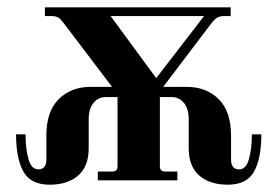

<svg xmlns="http://www.w3.org/2000/svg" viewBox="-20 -494 760 526"><path d="M24 -126C24 -82 30.7 -48 44 -24C57.3 0 81.3 12 116 12C148.7 12 174.7 3.7 194 -13C213.3 -29.7 223 -54.7 223 -88V-167C223 -186.3 227.3 -201.3 236 -212C244.7 -222.7 255.7 -228 269 -228H302V-40C302 -34 300.8 -29.8 298.5 -27.5C296.2 -25.2 292 -24 286 -24H248V0H466V-24H434C428 -24 423.8 -25.2 421.5 -27.5C419.2 -29.8 418 -34 418 -40V-228H451C464.3 -228 475.3 -222.7 484 -212C492.7 -201.3 497 -186.3 497 -167V-88C497 -54.7 506.7 -29.7 526 -13C545.3 3.7 571.3 12 604 12C638.7 12 662.7 0 676 -24C689.3 -48 696 -82 696 -126H670C670 -99.3 667.3 -76.7 662 -58C656.7 -39.3 647.7 -30 635 -30C620.3 -30 613 -39 613 -57V-122C613 -166.7 601.7 -200.2 579 -222.5C556.3 -244.8 527.3 -256 492 -256H427L556 -426C562.7 -435.3 568.7 -441.7 574 -445C579.3 -448.3 586 -450 594 -450H612V-474H103V-450H121C129.7 -450 136.3 -448.3 141 -445C145.7 -441.7 151.3 -435.3 158 -426L287 -256H228C192.7 -256 163.7 -244.8 141 -222.5C118.3 -200.2 107 -166.7 107 -122V-57C107 -39 99.7 -30 85 -30C72.3 -30 63.3 -39.3 58 -58C52.7 -76.7 50 -99.3 50 -126ZM283 -450H539L408 -280Z"/></svg>

Font: Km Standard TT
Style: Bold
Weight: 700
Designer: Alexey Kryukov <alexios@thessalonica.org.ru>
Version: Version 2.0.2